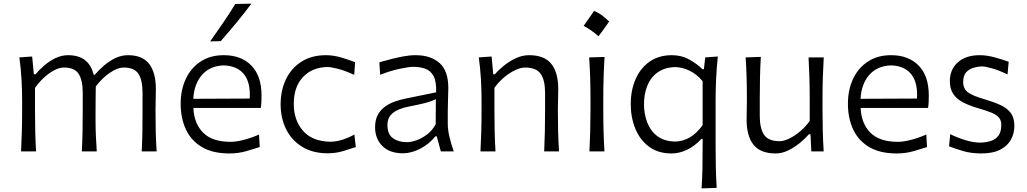

<svg xmlns="http://www.w3.org/2000/svg" viewBox="-20 -832 5644 1055"><path d="M758.8 0Q761.7 -57.6 762.5 -110.8Q763.2 -164.1 763.2 -226.1V-322.3Q763.2 -390.6 741 -425.8Q718.8 -460.9 660.6 -460.9Q625 -460.9 582.3 -431.2Q539.6 -401.4 506.3 -356.9Q505.9 -333 505.6 -301.5Q505.4 -270 505.1 -238.5Q504.9 -207 504.9 -182.6Q504.9 -133.8 506.6 -90.1Q508.3 -46.4 511.7 0H429.7Q432.6 -57.6 433.6 -110.8Q434.6 -164.1 434.6 -226.1V-322.3Q434.6 -390.6 412.4 -425.8Q390.1 -460.9 331.5 -460.9Q294.4 -460.9 250 -428.7Q205.6 -396.5 172.4 -349.1V-226.1Q172.4 -164.1 173.6 -110.8Q174.8 -57.6 178.2 0H95.7Q98.6 -57.6 100.1 -111.1Q101.6 -164.6 101.6 -228.5V-280.8Q101.6 -337.4 98.1 -397.5Q94.7 -457.5 86.4 -516.6L156.7 -521.5L166 -423.8H174.8Q194.3 -446.8 222.2 -471.2Q250 -495.6 283.9 -512.2Q317.9 -528.8 354 -528.8Q468.8 -528.8 494.6 -421.4H501Q522.5 -446.8 551 -471.4Q579.6 -496.1 613.3 -512.5Q647 -528.8 683.1 -528.8Q762.2 -528.8 799.3 -481.2Q836.4 -433.6 836.4 -343.3Q836.4 -310.1 835.4 -280.8Q834.5 -251.5 834.5 -228.5Q834.5 -164.6 835.7 -111.1Q836.9 -57.6 840.8 0Z M1240.2 11.2Q1148.9 11.2 1089.6 -23.9Q1030.3 -59.1 1001.5 -120.8Q972.7 -182.6 972.7 -261.7Q972.7 -339.4 1001.5 -399.7Q1030.3 -460 1083.3 -494.4Q1136.2 -528.8 1209.5 -528.8Q1305.7 -528.8 1361.3 -471.7Q1417 -414.6 1417 -308.1Q1417 -288.1 1416.3 -271.2Q1415.5 -254.4 1413.1 -238.8H1042.5Q1046.4 -152.8 1096.4 -102.8Q1146.5 -52.7 1246.6 -52.7Q1278.3 -52.7 1320.3 -63.7Q1362.3 -74.7 1403.3 -92.8L1407.2 -23.9Q1377 -14.2 1333.5 -1.5Q1290 11.2 1240.2 11.2ZM1352.1 -290.5Q1357.4 -377.9 1320.6 -424.1Q1283.7 -470.2 1210.4 -472.7Q1134.3 -470.7 1090.3 -420.7Q1046.4 -370.6 1042 -289.1ZM1134.8 -604.5Q1171.4 -656.2 1206.3 -707.3Q1241.2 -758.3 1272.9 -810.1L1361.3 -812Q1322.3 -759.3 1279.8 -708Q1237.3 -656.7 1192.9 -606Z M1780.8 10.3Q1698.2 10.3 1640.4 -25.4Q1582.5 -61 1552.2 -121.8Q1522 -182.6 1522 -258.8Q1522 -335.4 1551.3 -396.5Q1580.6 -457.5 1636.5 -493.2Q1692.4 -528.8 1771 -528.8Q1812.5 -528.8 1856.7 -515.6Q1900.9 -502.4 1931.2 -490.2L1926.3 -420.9Q1876 -443.8 1836.7 -453.9Q1797.4 -463.9 1777.8 -463.9Q1693.8 -461.4 1644 -407.7Q1594.2 -354 1594.2 -260.7Q1594.2 -172.4 1644.3 -114Q1694.3 -55.7 1793.5 -53.2Q1855 -53.2 1927.2 -92.8L1935.1 -23.9Q1906.7 -14.2 1866.2 -2Q1825.7 10.3 1780.8 10.3Z M2194.3 10.3Q2120.6 10.3 2080.8 -30Q2041 -70.3 2041 -132.3Q2041 -174.3 2056.6 -202.1Q2072.3 -230 2097.2 -247.3Q2122.1 -264.6 2150.6 -274.4Q2179.2 -284.2 2205.1 -289.6L2376.5 -324.7Q2378.4 -384.3 2362.1 -414.3Q2345.7 -444.3 2316.4 -454.6Q2287.1 -464.8 2250 -464.8Q2228.5 -464.8 2177 -454.1Q2125.5 -443.4 2068.8 -420.9L2064.5 -489.7Q2088.4 -496.6 2122.6 -505.6Q2156.7 -514.6 2193.6 -521.7Q2230.5 -528.8 2263.2 -528.8Q2346.2 -528.8 2394.8 -486.1Q2443.4 -443.4 2443.4 -348.1Q2443.4 -325.2 2441.9 -289.6Q2440.4 -253.9 2440.4 -220.2V-153.8Q2440.4 -120.1 2449.2 -82Q2458 -43.9 2473.1 0H2402.3L2379.9 -83H2372.1Q2340.3 -42 2290.8 -15.9Q2241.2 10.3 2194.3 10.3ZM2215.8 -50.8Q2239.3 -50.8 2269.3 -61.5Q2299.3 -72.3 2327.6 -94Q2356 -115.7 2374 -149.4L2375 -287.1Q2366.2 -282.7 2351.8 -277.1Q2337.4 -271.5 2309.6 -264.4Q2281.7 -257.3 2231.9 -247.6Q2199.2 -241.7 2171.1 -230.2Q2143.1 -218.8 2126 -198.5Q2108.9 -178.2 2108.9 -145.5Q2108.9 -94.2 2139.4 -72.5Q2169.9 -50.8 2215.8 -50.8Z M2620.1 0Q2623 -57.6 2624.5 -111.1Q2626 -164.6 2626 -228.5V-280.8Q2626 -337.4 2622.6 -397.5Q2619.1 -457.5 2610.8 -516.6L2681.2 -521.5L2690.4 -423.8H2699.2Q2718.8 -446.8 2748.8 -471.2Q2778.8 -495.6 2814.7 -512.2Q2850.6 -528.8 2886.7 -528.8Q2971.2 -528.8 3009.3 -481.2Q3047.4 -433.6 3047.4 -343.3Q3047.4 -310.1 3046.4 -280.8Q3045.4 -251.5 3045.4 -228.5Q3045.4 -164.6 3046.6 -111.1Q3047.9 -57.6 3051.8 0H2970.2Q2972.7 -57.6 2973.9 -110.8Q2975.1 -164.1 2975.1 -226.1V-322.3Q2975.1 -390.6 2951.2 -425.8Q2927.2 -460.9 2865.2 -460.9Q2840.3 -460.9 2809.6 -446Q2778.8 -431.2 2748.8 -406Q2718.8 -380.9 2696.8 -349.1V-226.1Q2696.8 -164.1 2698 -110.8Q2699.2 -57.6 2702.6 0Z M3244.4 -772.2Q3282.5 -757.7 3327.1 -713.7Q3298.1 -671.8 3268.6 -632.6Q3250.3 -649.2 3229.6 -663.7Q3208.9 -678.2 3186.9 -690Q3202 -710.4 3215.6 -730.6Q3229.3 -750.7 3244.4 -772.2ZM3218.8 0Q3221.7 -57.6 3223.1 -111.1Q3224.6 -164.6 3224.6 -228.5V-280.8Q3224.6 -348.6 3222.9 -403.8Q3221.2 -459 3217.3 -516.6L3301.8 -519Q3298.3 -460.9 3296.6 -405Q3294.9 -349.1 3294.9 -280.8V-228.5Q3294.9 -164.6 3296.4 -111.1Q3297.9 -57.6 3301.3 0Z M3835 203.1Q3838.9 145.5 3839.8 90.6Q3840.8 35.6 3840.8 -26.4V-68.8H3834Q3797.9 -29.3 3755.1 -9Q3712.4 11.2 3669.9 11.2Q3595.7 11.2 3545.7 -26.4Q3495.6 -64 3470.7 -125.7Q3445.8 -187.5 3445.8 -259.8Q3445.8 -336.9 3472.7 -397.7Q3499.5 -458.5 3550 -493.7Q3600.6 -528.8 3671.9 -528.8Q3724.6 -528.8 3767.3 -505.1Q3810.1 -481.4 3839.8 -451.7H3847.7L3855 -516.6L3924.3 -521.5Q3918 -460.9 3915 -399.9Q3912.1 -338.9 3912.1 -280.8V-28.8Q3912.1 35.2 3913.3 88.9Q3914.6 142.6 3918 200.2ZM3688.5 -54.2Q3777.3 -55.2 3840.8 -144.5V-385.7Q3808.6 -424.8 3768.3 -443.8Q3728 -462.9 3690.4 -463.4Q3632.3 -461.9 3594 -434.6Q3555.7 -407.2 3537.1 -361.6Q3518.6 -315.9 3518.6 -259.8Q3518.6 -206.5 3536.1 -159.9Q3553.7 -113.3 3591.3 -84.5Q3628.9 -55.7 3688.5 -54.2Z M4242.7 11.2Q4158.2 11.2 4120.4 -36.6Q4082.5 -84.5 4082.5 -174.3Q4082.5 -207.5 4083.3 -233.2Q4084 -258.8 4084 -282.7Q4084 -349.6 4082.5 -404.3Q4081.1 -459 4077.1 -516.6L4160.6 -519.5Q4157.2 -461.9 4156 -406.7Q4154.8 -351.6 4154.8 -289.6V-194.8Q4154.8 -126.5 4178.5 -91.3Q4202.1 -56.2 4264.2 -56.2Q4287.1 -56.2 4317.1 -70.8Q4347.2 -85.4 4377.2 -110.8Q4407.2 -136.2 4429.2 -167.5V-289.6Q4429.2 -351.6 4427.5 -405.3Q4425.8 -459 4422.9 -516.6H4506.3Q4502.9 -459 4501.2 -404.3Q4499.5 -349.6 4499.5 -282.7V-228.5Q4499.5 -164.6 4501 -111.1Q4502.4 -57.6 4505.9 0H4438L4433.6 -94.2H4424.8Q4405.3 -71.3 4375.5 -46.9Q4345.7 -22.5 4311.3 -5.6Q4276.9 11.2 4242.7 11.2Z M4906.7 11.2Q4815.4 11.2 4756.1 -23.9Q4696.8 -59.1 4668 -120.8Q4639.2 -182.6 4639.2 -261.7Q4639.2 -339.4 4668 -399.7Q4696.8 -460 4749.8 -494.4Q4802.7 -528.8 4876 -528.8Q4972.2 -528.8 5027.8 -471.7Q5083.5 -414.6 5083.5 -308.1Q5083.5 -288.1 5082.8 -271.2Q5082 -254.4 5079.6 -238.8H4709Q4712.9 -152.8 4762.9 -102.8Q4813 -52.7 4913.1 -52.7Q4944.8 -52.7 4986.8 -63.7Q5028.8 -74.7 5069.8 -92.8L5073.7 -23.9Q5043.5 -14.2 5000 -1.5Q4956.5 11.2 4906.7 11.2ZM5018.6 -290.5Q5023.9 -377.9 4987.1 -424.1Q4950.2 -470.2 4877 -472.7Q4800.8 -470.7 4756.8 -420.7Q4712.9 -370.6 4708.5 -289.1Z M5371.1 11.2Q5315.9 11.2 5270.8 -2.4Q5225.6 -16.1 5194.8 -27.8L5201.2 -94.7Q5244.6 -73.7 5287.6 -61Q5330.6 -48.3 5367.7 -48.3Q5398.9 -49.3 5424.8 -57.6Q5450.7 -65.9 5466.3 -86.7Q5481.9 -107.4 5481.9 -145.5Q5481.9 -170.4 5469 -186Q5456.1 -201.7 5425.5 -213.9Q5395 -226.1 5342.3 -241.2Q5302.2 -253.4 5269.8 -270.5Q5237.3 -287.6 5218.3 -315.2Q5199.2 -342.8 5199.2 -386.2Q5199.2 -449.7 5242.9 -489.3Q5286.6 -528.8 5363.8 -528.8Q5403.3 -528.8 5448.2 -516.1Q5493.2 -503.4 5522.5 -492.7L5516.1 -422.9Q5469.2 -445.8 5430.9 -456.5Q5392.6 -467.3 5374 -467.3Q5354.5 -466.3 5330.6 -460Q5306.6 -453.6 5289.6 -435.5Q5272.5 -417.5 5272.5 -380.9Q5272.5 -343.8 5298.8 -324.5Q5325.2 -305.2 5388.7 -287.1Q5439.5 -272 5476.6 -255.1Q5513.7 -238.3 5533.7 -211.7Q5553.7 -185.1 5553.7 -140.1Q5553.7 -99.1 5534.9 -64.7Q5516.1 -30.3 5475.8 -9.5Q5435.5 11.2 5371.1 11.2Z"/></svg>

Font: Pinar-DS1-FD Regular
Style: Regular
Weight: 400
Designer: Amin Abedi
Version: Version 3.000